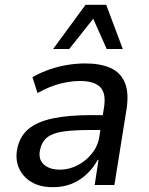

<svg xmlns="http://www.w3.org/2000/svg" viewBox="-20 -770 618 799"><path d="M200 9Q146 9 110 -13Q74 -35 58.5 -71.5Q43 -108 52 -152Q63 -204 99.5 -234Q136 -264 201 -277.5Q266 -291 361 -291H423L414 -229H355Q289 -229 245 -223Q201 -217 177.5 -199Q154 -181 147 -147Q138 -109 161.5 -86.5Q185 -64 230 -64Q267 -64 302.5 -82Q338 -100 363.5 -132.5Q389 -165 394 -205L413 -324Q422 -383 396.5 -408Q371 -433 313 -433Q275 -433 231 -422Q187 -411 136 -383L115 -449Q151 -469 187.5 -481.5Q224 -494 261.5 -500Q299 -506 335 -506Q397 -506 439 -487.5Q481 -469 499 -427.5Q517 -386 507 -318L456 0H374L390 -105H387Q369 -72 341 -45.5Q313 -19 278 -5Q243 9 200 9ZM201 -566 336 -750H422L491 -566H424L368 -692L268 -566Z"/></svg>

Font: Nunito Sans 7pt SemiCondensed Medium
Style: Italic
Weight: 500
Width: 4
Italic angle: -9°
Designer: Vernon Adams
Foundry: Vernon Adams
Version: Version 3.101;gftools[0.9.27]